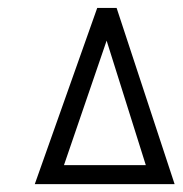

<svg xmlns="http://www.w3.org/2000/svg" viewBox="-20 -468 464 488"><path d="M227.1 -447.8H276.4L423.8 0H68.4ZM142.6 -48.3H350.6L251 -364.7Z"/></svg>

Font: MANDARAM
Style: Book
Weight: 400
Designer: CLT@C-DIT
Version: Version 1.28